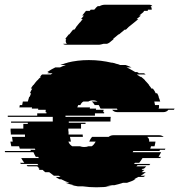

<svg xmlns="http://www.w3.org/2000/svg" viewBox="-70 -785 761 815"><path d="M603 -324H671Q671 -323 670 -322Q669 -321 668 -319H645Q637 -309 623 -309H428Q414 -309 406 -319H429L426 -324H357L354 -329Q353 -333 349 -339H332Q326 -350 319 -354H344Q336 -359 325 -359Q313 -359 305 -354H284Q276 -350 271 -339H262Q260 -335 258 -329H312Q311 -327 311 -324H338Q337 -322 337 -319H370Q369 -317 369 -314Q369 -311 368 -309H372V-304H333V-294H208V-289H400Q399 -284 399 -279Q399 -274 399 -269H222V-264H293V-259H274V-239H220Q220 -235 220 -231.5Q220 -228 221 -224V-214H281Q281 -207 282 -204H227Q229 -191 231 -184H220Q226 -170 237 -164H270Q278 -161 287 -161Q298 -161 305 -164H319Q328 -169 336 -184H309L312 -191Q314 -195 316.5 -198.5Q319 -202 321 -204H391Q400 -211 411 -211H606Q616 -211 625 -204H555Q565 -196 563 -184H590Q589 -180 588.5 -175Q588 -170 586 -164H571L568 -154H632L630 -149H609L607 -144H496L493 -139H614L603 -119H613L610 -114H535Q532 -109 528.5 -104Q525 -99 521 -94H503Q502 -93 501 -92Q500 -91 499 -89H568Q567 -88 566 -87Q565 -86 564 -84H514Q513 -83 512 -82Q511 -81 509 -79H551L541 -69H536L531 -64H543L531 -54H549Q544 -50 538.5 -46.5Q533 -43 527 -39H547L539 -34H517L499 -24H505Q489 -15 469 -9H452Q443 -6 434 -3.5Q425 -1 416 1H407Q400 2 393 3.5Q386 5 379 6H399Q385 8 370 9Q355 10 339 10Q324 10 310 9Q296 8 282 6H261Q254 5 247.5 3.5Q241 2 234 1H243Q234 -1 225 -3.5Q216 -6 208 -9H225Q206 -15 190 -24H183Q179 -26 174.5 -28.5Q170 -31 166 -34H187L179 -39H159L139 -54H122Q119 -56 116 -59Q113 -62 111 -64H98L93 -69H98L88 -79H47Q44 -82 43 -84H93Q90 -87 89 -89H19Q18 -91 15 -94H33Q29 -99 26 -104Q23 -109 20 -114H95L92 -119H82Q79 -124 76.5 -129Q74 -134 72 -139H-48L-50 -144H61L59 -149H80L78 -154H14L11 -164H-22Q-23 -169 -24 -174Q-25 -179 -26 -184H-16L-19 -204H36V-214H-24V-219Q-25 -224 -25 -229Q-25 -234 -25 -239H29V-259H48V-264H-23V-269H154V-289H-37V-294H88V-304H127V-309H123Q124 -311 124 -314Q124 -317 124 -319H92V-324H65Q65 -327 66 -329H12Q14 -335 14 -339H24L27 -354H48L54 -374H56Q57 -378 59 -381.5Q61 -385 62 -389H57Q59 -394 61.5 -399.5Q64 -405 67 -409H61Q63 -413 65.5 -416.5Q68 -420 71 -424H72Q76 -429 80 -434.5Q84 -440 88 -444H89Q95 -452 104 -459H99L105 -464H103L109 -469H146Q148 -471 150 -472Q152 -473 153 -474H131Q133 -476 135 -477Q137 -478 138 -479H130Q148 -491 165 -499H185Q191 -502 197 -504.5Q203 -507 209 -509H186Q190 -511 193.5 -512Q197 -513 201 -514H200Q205 -516 209.5 -517Q214 -518 218 -519H215Q259 -530 307 -530Q334 -530 358 -527Q382 -524 403 -519H406Q411 -518 415.5 -517Q420 -516 424 -514H425Q429 -513 432.5 -512Q436 -511 440 -509H463Q478 -504 488 -499H467Q477 -495 486 -489.5Q495 -484 504 -479H512Q514 -478 516 -477Q518 -476 519 -474H541Q543 -473 544.5 -472Q546 -471 548 -469H511L517 -464H519L525 -459H529Q534 -455 538 -451.5Q542 -448 546 -444H545Q550 -439 554.5 -434Q559 -429 563 -424H562Q565 -420 568 -416.5Q571 -413 573 -409H579Q583 -404 586 -399Q589 -394 591 -389H597Q599 -385 601 -381.5Q603 -378 604 -374H603Q605 -369 607 -364Q609 -359 610 -354H585L588 -339H605V-329ZM577 -759H569Q574 -754 574 -745V-744H558Q558 -741 557 -739H542L538 -733L521 -719H528L510 -704H517L499 -689L474 -669H475L469 -664H470L464 -659H459L435 -639H433L409 -619H413L404 -612Q400 -608 395 -604.5Q390 -601 384 -599H369Q365 -598 359.5 -596.5Q354 -595 347 -595H210Q202 -595 198 -599H214Q209 -604 209 -611Q209 -615 211 -619H207Q209 -623 210 -624L222 -639H224L240 -659H245L250 -664H249L253 -669H252L268 -689H269L281 -704H274L286 -719H279L295 -739H311L315 -744H330L332 -746Q339 -755 345 -759H353Q363 -765 377 -765H563Q573 -765 577 -759Z"/></svg>

Font: Rubik Glitch
Style: Regular
Weight: 400
Designer: Hubert and Fischer, NaN
Foundry: Hubert and Fischer, NaN
Version: Version 2.200